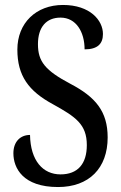

<svg xmlns="http://www.w3.org/2000/svg" viewBox="-20 -744 486 774"><path d="M214 10C339 10 414 -66 414 -190C414 -295 365 -353 264 -406C162 -460 133 -496 133 -566C133 -635 167 -673 224 -673C287 -673 321 -615 321 -545C374 -545 395 -568 395 -607C395 -662 343 -724 234 -724C125 -724 50 -651 50 -544C50 -439 95 -377 193 -324C285 -273 330 -243 330 -159C330 -83 293 -41 224 -41C153 -41 103 -96 101 -200C63 -200 34 -174 34 -126C34 -67 72 10 214 10Z"/></svg>

Font: Noto Serif Armenian ExtraCondensed SemiBold
Style: Regular
Weight: 600
Width: 2
Designer: Monotype Design Team
Foundry: Monotype Imaging Inc.
Version: Version 2.008